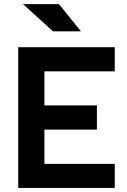

<svg xmlns="http://www.w3.org/2000/svg" viewBox="-20 -926 626 946"><path d="M69.8 0H545.4V-118.7H198.7V-287.6H457.5V-406.7H198.7V-574.7H545.4V-693.4H69.8ZM241.2 -771.5H378.9L270.5 -905.8H93.3Z"/></svg>

Font: CaskaydiaCove Nerd Font
Style: Bold
Weight: 700
Designer: Aaron Bell
Foundry: Saja Typeworks
Version: Version 2111.1;Nerd Fonts 2.3.0